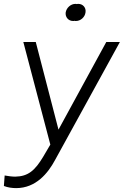

<svg xmlns="http://www.w3.org/2000/svg" viewBox="-62 -748 637 988"><path d="M21 220C123 220 185 143 221 76L555 -532H485L239 -81L122 -532H58L197 -4L160 59C118 129 83 160 16 161C-1 161 -21 158 -38 155L-42 209C-22 217 1 220 21 220ZM276 -684C273 -660 290 -640 314 -640C317 -640 319 -640 321 -641C324 -640 326 -640 329 -640C353 -640 375 -660 378 -684C382 -708 365 -728 341 -728C338 -728 336 -728 333 -727C331 -728 329 -728 326 -728C302 -728 280 -708 276 -684Z"/></svg>

Font: Mluvka Light
Style: Italic
Weight: 300
Italic angle: -8°
Designer: Modified by Jiří Krblich, Original typeface by Gumpita Rahayu
Foundry: Gumpita Rahayu & Jiří Krblich
Version: Version 2.000;Glyphs 3.1.1 (3134)